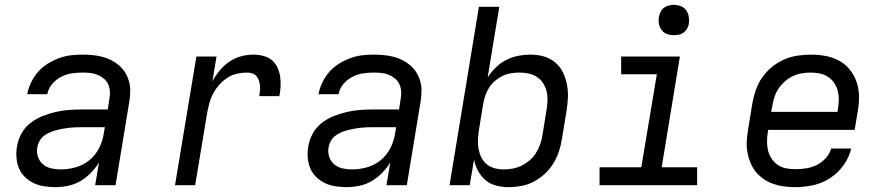

<svg xmlns="http://www.w3.org/2000/svg" viewBox="-20 -763 3640 791"><path d="M209 8Q185 8 162 4.5Q139 1 119 -8.5Q99 -18 83 -33.5Q67 -49 58.5 -69Q50 -89 48 -112.5Q46 -136 50 -159Q54 -186 68 -212Q82 -238 105 -256Q128 -274 154.5 -284.5Q181 -295 208.5 -301.5Q236 -308 263 -310Q290 -312 317 -312H424L431 -358Q434 -373 432.5 -389Q431 -405 424.5 -418Q418 -431 406 -440.5Q394 -450 380 -455.5Q366 -461 350.5 -462.5Q335 -464 319 -464Q297 -464 274.5 -460.5Q252 -457 231 -446Q210 -435 194.5 -416.5Q179 -398 175 -375H92Q97 -400 108 -423Q119 -446 136 -466Q153 -486 175.5 -500Q198 -514 222 -523Q246 -532 270.5 -535Q295 -538 319 -538Q340 -538 361 -536Q382 -534 401.5 -529Q421 -524 438.5 -515Q456 -506 471 -493Q486 -480 496 -463.5Q506 -447 511.5 -427.5Q517 -408 516.5 -387Q516 -366 513 -346L456 0H372L388 -94Q374 -71 354 -50.5Q334 -30 310.5 -16.5Q287 -3 260.5 2.5Q234 8 209 8ZM230 -65Q260 -65 291 -73.5Q322 -82 347 -102Q372 -122 387 -150.5Q402 -179 407 -210L412 -239H317Q303 -239 290 -238.5Q277 -238 264 -236.5Q251 -235 237.5 -232.5Q224 -230 211 -226.5Q198 -223 185 -217.5Q172 -212 161 -203.5Q150 -195 143 -182.5Q136 -170 134 -157Q130 -137 136 -118Q142 -99 156.5 -86.5Q171 -74 190.5 -69.5Q210 -65 230 -65Z M701 0 789 -530H872L855 -428Q868 -452 885.5 -473Q903 -494 925 -509Q947 -524 972.5 -531Q998 -538 1024 -538Q1044 -538 1064 -533Q1084 -528 1099 -516Q1114 -504 1122.5 -486Q1131 -468 1134 -448.5Q1137 -429 1136 -408Q1135 -387 1131 -367H1048Q1050 -378 1051 -389Q1052 -400 1051 -410.5Q1050 -421 1046.5 -431.5Q1043 -442 1036.5 -449.5Q1030 -457 1019.5 -460.5Q1009 -464 998 -464Q978 -464 957 -459.5Q936 -455 918 -443.5Q900 -432 885 -415.5Q870 -399 859.5 -380Q849 -361 843.5 -341Q838 -321 834 -301L784 0Z M1409 8Q1385 8 1362 4.5Q1339 1 1319 -8.5Q1299 -18 1283 -33.5Q1267 -49 1258.5 -69Q1250 -89 1248 -112.5Q1246 -136 1250 -159Q1254 -186 1268 -212Q1282 -238 1305 -256Q1328 -274 1354.5 -284.5Q1381 -295 1408.5 -301.5Q1436 -308 1463 -310Q1490 -312 1517 -312H1624L1631 -358Q1634 -373 1632.5 -389Q1631 -405 1624.5 -418Q1618 -431 1606 -440.5Q1594 -450 1580 -455.5Q1566 -461 1550.5 -462.5Q1535 -464 1519 -464Q1497 -464 1474.5 -460.5Q1452 -457 1431 -446Q1410 -435 1394.5 -416.5Q1379 -398 1375 -375H1292Q1297 -400 1308 -423Q1319 -446 1336 -466Q1353 -486 1375.5 -500Q1398 -514 1422 -523Q1446 -532 1470.5 -535Q1495 -538 1519 -538Q1540 -538 1561 -536Q1582 -534 1601.5 -529Q1621 -524 1638.5 -515Q1656 -506 1671 -493Q1686 -480 1696 -463.5Q1706 -447 1711.5 -427.5Q1717 -408 1716.5 -387Q1716 -366 1713 -346L1656 0H1572L1588 -94Q1574 -71 1554 -50.5Q1534 -30 1510.5 -16.5Q1487 -3 1460.5 2.5Q1434 8 1409 8ZM1430 -65Q1460 -65 1491 -73.5Q1522 -82 1547 -102Q1572 -122 1587 -150.5Q1602 -179 1607 -210L1612 -239H1517Q1503 -239 1490 -238.5Q1477 -238 1464 -236.5Q1451 -235 1437.5 -232.5Q1424 -230 1411 -226.5Q1398 -223 1385 -217.5Q1372 -212 1361 -203.5Q1350 -195 1343 -182.5Q1336 -170 1334 -157Q1330 -137 1336 -118Q1342 -99 1356.5 -86.5Q1371 -74 1390.5 -69.5Q1410 -65 1430 -65Z M2076 8Q2049 8 2024 1.5Q1999 -5 1980.5 -20.5Q1962 -36 1950 -58Q1938 -80 1933 -105L1915 0H1832L1953 -735H2037L1989 -444Q2003 -466 2022.5 -485Q2042 -504 2065.5 -516Q2089 -528 2114.5 -533Q2140 -538 2165 -538Q2194 -538 2220.5 -530.5Q2247 -523 2267.5 -505.5Q2288 -488 2299.5 -464Q2311 -440 2316 -413Q2321 -386 2319.5 -357.5Q2318 -329 2313 -300L2295 -190Q2291 -164 2282.5 -138.5Q2274 -113 2259.5 -89.5Q2245 -66 2224.5 -47Q2204 -28 2179.5 -15Q2155 -2 2128.5 3Q2102 8 2076 8ZM2056 -65Q2074 -65 2092.5 -68.5Q2111 -72 2128.5 -80.5Q2146 -89 2161.5 -102Q2177 -115 2187.5 -131.5Q2198 -148 2204.5 -166Q2211 -184 2214 -202L2232 -312Q2235 -331 2235.5 -350.5Q2236 -370 2231.5 -388Q2227 -406 2217 -421Q2207 -436 2192 -446Q2177 -456 2158.5 -460Q2140 -464 2121 -464Q2104 -464 2086.5 -461.5Q2069 -459 2052 -451Q2035 -443 2020.5 -431Q2006 -419 1996 -403.5Q1986 -388 1980 -371Q1974 -354 1971 -337L1953 -227Q1950 -207 1949 -187.5Q1948 -168 1951.5 -149.5Q1955 -131 1963 -114.5Q1971 -98 1985 -86.5Q1999 -75 2017.5 -70Q2036 -65 2056 -65Z M2450 0V-74H2622L2686 -457H2539V-530H2781L2706 -74H2852V0ZM2756 -618Q2741 -618 2727.5 -623Q2714 -628 2705.5 -639.5Q2697 -651 2694.5 -665.5Q2692 -680 2695 -695Q2697 -705 2702 -715Q2707 -725 2716 -731.5Q2725 -738 2735.5 -740.5Q2746 -743 2756 -743Q2771 -743 2785 -737.5Q2799 -732 2807 -720.5Q2815 -709 2817.5 -694.5Q2820 -680 2818 -665Q2816 -655 2810.5 -645Q2805 -635 2796 -628.5Q2787 -622 2776.5 -620Q2766 -618 2756 -618Z M3257 8Q3233 8 3210 5Q3187 2 3165.5 -5.5Q3144 -13 3126 -25.5Q3108 -38 3094 -55Q3080 -72 3071.5 -93Q3063 -114 3059 -136.5Q3055 -159 3056.5 -182.5Q3058 -206 3062 -230L3080 -340Q3085 -367 3094.5 -394Q3104 -421 3121 -445Q3138 -469 3161.5 -488Q3185 -507 3212 -518.5Q3239 -530 3267 -534Q3295 -538 3322 -538Q3353 -538 3383.5 -532Q3414 -526 3439.5 -511.5Q3465 -497 3483 -473.5Q3501 -450 3510 -422Q3519 -394 3519 -362.5Q3519 -331 3513 -300L3501 -228H3145L3143 -218Q3140 -198 3140 -178.5Q3140 -159 3144.5 -141.5Q3149 -124 3159.5 -108.5Q3170 -93 3185 -83Q3200 -73 3219 -69.5Q3238 -66 3257 -66Q3279 -66 3301.5 -69.5Q3324 -73 3344.5 -83Q3365 -93 3381.5 -111Q3398 -129 3404 -151H3487Q3478 -114 3455 -82Q3432 -50 3399.5 -29Q3367 -8 3330 0Q3293 8 3257 8ZM3157 -302H3430L3432 -312Q3435 -331 3435.5 -350.5Q3436 -370 3431.5 -388Q3427 -406 3417 -421Q3407 -436 3392 -446Q3377 -456 3358.5 -460Q3340 -464 3321 -464Q3302 -464 3283.5 -461Q3265 -458 3247.5 -450Q3230 -442 3214.5 -428.5Q3199 -415 3188 -399Q3177 -383 3171 -364.5Q3165 -346 3162 -328Z"/></svg>

Font: Iosevka Curly Extended Oblique
Style: Regular
Weight: 400
Width: 7
Italic angle: -9°
Monospace: yes
Designer: Belleve Invis
Foundry: Belleve Invis
Version: Version 11.1.0; ttfautohint (v1.8.3)